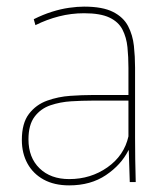

<svg xmlns="http://www.w3.org/2000/svg" viewBox="-20 -550 508 580"><path d="M189 10Q144 10 112 -7.5Q80 -25 63 -56Q46 -87 46 -127Q46 -178 67.5 -206Q89 -234 122.5 -246Q156 -258 192.5 -260.5Q229 -263 259 -263H368V-345Q368 -378 365 -407.5Q362 -437 350 -460.5Q338 -484 310.5 -497Q283 -510 234 -510Q195 -510 158 -500.5Q121 -491 87 -474L82 -492Q110 -506 137 -514.5Q164 -523 189 -526.5Q214 -530 234 -530Q290 -530 321.5 -514Q353 -498 367 -471Q381 -444 384.5 -411.5Q388 -379 388 -346V-134Q388 -106 388.5 -69Q389 -32 390 0H372L369 -96H368Q346 -52 300 -21Q254 10 189 10ZM189 -9Q254 -9 304.5 -44.5Q355 -80 368 -138V-246H256Q228 -246 195 -244Q162 -242 132.5 -232Q103 -222 84.5 -197.5Q66 -173 66 -129Q66 -74 99.5 -41.5Q133 -9 189 -9Z"/></svg>

Font: Murecho Thin
Style: Regular
Weight: 100
Designer: Neil Summerour
Foundry: Positype
Version: Version 1.010